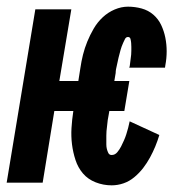

<svg xmlns="http://www.w3.org/2000/svg" viewBox="-38 -548 558 576"><path d="M297 8Q272 8 249 -1Q226 -10 211 -27.5Q196 -45 188.5 -68Q181 -91 178 -115Q175 -139 176.5 -164Q178 -189 182 -215H125L90 0H-18L68 -520H176L140 -305H197L203 -343Q206 -364 211 -384Q216 -404 224 -423.5Q232 -443 243 -462Q254 -481 270 -496Q286 -511 306 -519.5Q326 -528 346 -528Q367 -528 387 -522.5Q407 -517 422 -504Q437 -491 445.5 -473Q454 -455 458 -435Q462 -415 462 -394Q462 -373 458 -352Q458 -350 457.5 -348.5Q457 -347 457 -345H350Q350 -346 350 -347Q350 -348 351 -348Q352 -354 352.5 -360Q353 -366 354 -372Q355 -378 355.5 -384Q356 -390 356 -396Q356 -402 356 -407.5Q356 -413 355.5 -419Q355 -425 353.5 -431Q352 -437 346 -437Q340 -437 337 -431Q334 -425 331.5 -419.5Q329 -414 327 -408.5Q325 -403 323.5 -397.5Q322 -392 320.5 -386Q319 -380 317.5 -374.5Q316 -369 315 -363Q314 -357 312.5 -351.5Q311 -346 310 -340Q309 -334 309 -329L305 -305H350L335 -215H290L289 -209Q288 -202 286.5 -195Q285 -188 284.5 -181.5Q284 -175 283 -168Q282 -161 281.5 -154.5Q281 -148 281 -141Q281 -134 281 -127.5Q281 -121 281 -114.5Q281 -108 282.5 -101.5Q284 -95 287 -89Q290 -83 297 -83Q307 -83 314 -91.5Q321 -100 325.5 -109Q330 -118 334 -127Q338 -136 341 -145.5Q344 -155 346.5 -164.5Q349 -174 351 -184L440 -143Q435 -126 428 -109Q421 -92 412 -75.5Q403 -59 391.5 -44Q380 -29 365 -16.5Q350 -4 332.5 2Q315 8 297 8Z"/></svg>

Font: Iosevka SS04 Extrabold
Style: Italic
Weight: 800
Italic angle: -9°
Monospace: yes
Designer: Belleve Invis
Foundry: Belleve Invis
Version: Version 19.0.0; ttfautohint (v1.8.4)